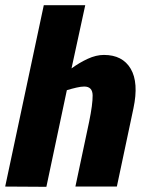

<svg xmlns="http://www.w3.org/2000/svg" viewBox="-31 -720 566 741"><path d="M148 1 -11 0 138 -700H298L245 -456Q275 -478 307.5 -493Q340 -508 370 -508Q442 -508 473.5 -454.5Q505 -401 484 -302L473 -250L420 0H260L313 -250Q327 -318 326.5 -352Q326 -386 294 -386Q282 -386 264.5 -382Q247 -378 227 -372Z"/></svg>

Font: Epunda Sans ExtraBold
Style: Italic
Weight: 800
Italic angle: -12.0243°
Designer: Simon Atzbach
Foundry: typofactur
Version: Version 2.204; ttfautohint (v1.8.4.7-5d5b)